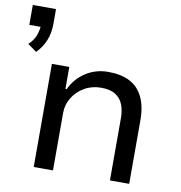

<svg xmlns="http://www.w3.org/2000/svg" viewBox="-84 -836 861 913"><g transform="rotate(10 347.0 -379.0)"><path d="M55 -541 12 -572Q37 -595 46.5 -622Q56 -649 56 -674L72 -662H1V-758H113V-686Q113 -643 98.5 -606.5Q84 -570 55 -541ZM139 0V-498H223V-392H229Q254 -445 302 -476Q350 -507 410 -507Q473 -507 515 -485Q557 -463 578.5 -418Q600 -373 600 -305V0H507V-301Q507 -338 496 -366Q485 -394 459.5 -410.5Q434 -427 390 -427Q345 -427 309 -406Q273 -385 252.5 -351Q232 -317 232 -278V0Z"/></g></svg>

Font: Nunito Sans 6pt
Style: Regular
Weight: 400
Version: Version 3.101;gftools[0.9.27]